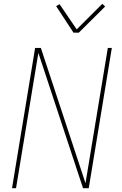

<svg xmlns="http://www.w3.org/2000/svg" viewBox="-20 -986 640 1006"><path d="M43 0 164 -735H194L428 -26L545 -735H566L445 0H415L181 -709L64 0ZM365 -815 274 -954 292 -964 382 -832 516 -966 531 -952 393 -815Z"/></svg>

Font: Iosevka Aile Thin Oblique
Style: Regular
Weight: 100
Italic angle: -9°
Designer: Belleve Invis
Foundry: Belleve Invis
Version: Version 31.1.0; ttfautohint (v1.8.4)